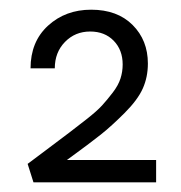

<svg xmlns="http://www.w3.org/2000/svg" viewBox="-20 -782 373 396"><path d="M118 -452H302V-406H49L37 -444Q53 -456 81 -477Q109 -498 123.5 -509Q138 -520 159 -536.5Q180 -553 190.5 -564.5Q201 -576 212.5 -591Q224 -606 228.5 -620Q233 -634 233 -649Q233 -679 214.5 -698Q196 -717 166 -717Q135 -717 114 -695.5Q93 -674 93 -641H43Q43 -696 79 -729Q115 -762 168 -762Q222 -762 253.5 -730.5Q285 -699 285 -651Q285 -623 274.5 -599.5Q264 -576 237 -549Q210 -522 188 -504.5Q166 -487 118 -452Z"/></svg>

Font: EauTestInfant
Style: Regular
Weight: 400
Designer: Christian Thalmann (Catharsis Fonts)
Version: Version 0.001;PS 000.001;hotconv 1.0.88;makeotf.lib2.5.64775